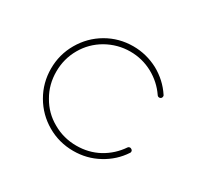

<svg xmlns="http://www.w3.org/2000/svg" viewBox="-88 -453 573 556"><g transform="rotate(30 198.5 -175.0)"><path d="M213.4 -349.6C181.6 -349.6 152.3 -341.8 125.5 -326.2C98.6 -310.5 77.6 -289.1 62 -262.2C46.4 -235.4 38.6 -206.1 38.6 -174.8C38.6 -143.1 46.4 -113.8 62 -86.9C77.6 -60.1 98.6 -39.1 125.5 -23.4C152.3 -7.8 181.6 0 213.4 0C243.2 0 271 -6.8 296.9 -21C322.3 -34.7 343.3 -53.7 358.9 -77.6C359.9 -78.6 360.4 -80.1 360.4 -82.5C360.4 -85 359.4 -86.9 357.4 -88.4C355.5 -89.8 353.5 -90.8 351.6 -90.8C348.6 -90.8 346.2 -89.4 344.7 -87.4C330.1 -65.9 311.5 -48.8 288.6 -36.1C265.1 -23.4 240.2 -17.6 213.4 -17.6C185.1 -17.6 158.7 -24.4 134.3 -38.6C109.9 -52.2 90.8 -71.3 77.1 -95.7C63 -119.6 56.2 -146 56.2 -174.8C56.2 -203.1 63 -229.5 77.1 -253.9C90.8 -277.8 109.9 -296.9 134.3 -311C158.7 -324.7 185.1 -332 213.4 -332C240.2 -332 265.1 -325.7 288.6 -313C311.5 -300.3 330.1 -283.7 344.7 -262.2C346.7 -259.3 349.1 -258.3 352.1 -258.3C354 -258.3 356 -258.8 357.9 -260.7C359.4 -262.2 360.4 -264.2 360.4 -267.1C360.4 -269 359.9 -270.5 358.9 -271.5C343.3 -295.4 322.3 -314.5 296.9 -328.6C271 -342.3 243.2 -349.6 213.4 -349.6Z"/></g></svg>

Font: Mill
Style: Thin
Weight: 100
Version: Version 001.000